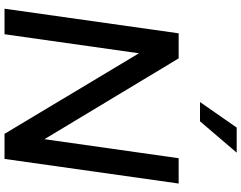

<svg xmlns="http://www.w3.org/2000/svg" viewBox="-126 -914 1040 827"><g transform="rotate(90 393.5 -500.0)"><path d="M502 -842H419L529 -1000H637ZM770 -750 664 0H556L209 -579L127 0H17L123 -750H231L579 -172L661 -750Z"/></g></svg>

Font: Oakes Grotesk Medium
Style: Italic
Weight: 500
Italic angle: -8°
Designer: Samuel Oakes
Foundry: Samuel Oakes
Version: Version 1.000;PS 001.000;hotconv 1.0.88;makeotf.lib2.5.64775